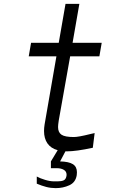

<svg xmlns="http://www.w3.org/2000/svg" viewBox="-20 -771 640 992"><path d="M318 11 290.5 63Q335.5 64 356.5 77.2Q377.5 90.5 377.5 119Q377.5 128.5 376.5 134Q370.5 171.5 338.2 186.2Q306 201 268 201Q243 201 219.5 195Q196 189 170 178V141Q187 150.5 212.8 158.2Q238.5 166 259 166H277.5Q297.5 166 309 160.8Q320.5 155.5 323.5 138Q324 135.5 324 131.5Q324 115 309.8 106.5Q295.5 98 274.5 98H243V63L278 5Q243 -4.5 225.2 -30Q207.5 -55.5 207.5 -94Q207.5 -110.5 210.5 -128.5L271.5 -480H128.5L140.5 -550H283.5L318.5 -751H390L355 -550H505.5L493.5 -480H342.5L283.5 -148.5Q280 -126 280 -114.5Q280 -87 297.8 -75Q315.5 -63 361.5 -63Q385 -63 447 -78.5L469 -83.5L459.5 -7.5Q373 11 325.5 11Z"/></svg>

Font: JuliaMono Light
Style: Italic
Weight: 300
Italic angle: -9°
Monospace: yes
Designer: cormullion
Foundry: corm
Version: Version 0.054; ttfautohint (v1.8.4)